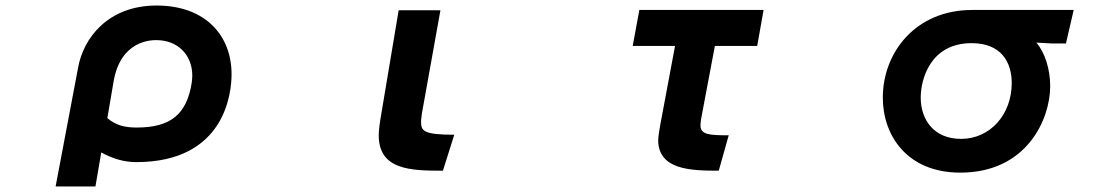

<svg xmlns="http://www.w3.org/2000/svg" viewBox="-20 -554 4040 694"><path d="M368 -127 391 -262C417 -407 525 -409 545 -409C624 -409 675 -354 675 -281C675 -273 674 -264 673 -255C655 -140 596 -93 474 -93C431 -93 399 -101 368 -127ZM262 -308 181 120H325L346 -3C386 19 428 32 472 32C795 32 817 -220 817 -286C817 -425 723 -534 546 -534C371 -534 281 -417 262 -308Z M1581 63 1622 -67C1510 -67 1502 -81 1502 -114C1502 -124 1504 -134 1505 -144L1572 -517H1421L1355 -123C1349 -86 1349 -68 1349 -65C1349 61 1466 63 1581 63Z M2578 63 2614 -65C2544 -65 2512 -67 2512 -101C2512 -108 2513 -115 2514 -123L2564 -388H2717L2740 -518H2291L2267 -388H2420L2367 -105C2364 -90 2359 -58 2359 -45C2362 59 2474 63 2578 63Z M3726 -400 3779 -397H3833L3861 -518H3494C3289 -518 3171 -364 3171 -201C3171 -63 3260 70 3451 70C3693 70 3776 -125 3776 -242C3776 -302 3758 -363 3726 -400ZM3454 -52C3355 -52 3308 -122 3308 -201C3308 -268 3343 -398 3492 -398C3601 -398 3637 -327 3637 -254C3637 -139 3558 -52 3454 -52Z"/></svg>

Font: LINE Seed JP App_OTF Bold
Style: Regular
Weight: 700
Designer: LINE & Fontrix & Fontworks
Version: Version 1.009